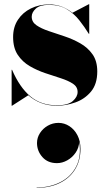

<svg xmlns="http://www.w3.org/2000/svg" viewBox="-20 -490 500 908"><path d="M155 186.3Q155 161.1 169 139.3Q183 117.5 206.2 104.3Q229.4 91.1 256.6 91.1Q284.2 91.1 308 106.5Q331.8 121.9 346.2 149.5Q360.6 177.1 360.6 214.3Q360.6 270.3 334.6 311.7Q308.6 353.1 262 375.7Q215.4 398.3 153.4 398.3V396.7Q215.4 396.7 265.2 371.5Q315 346.3 340.2 297.9Q365.4 249.5 354.6 180.3Q353.4 209.1 337.6 232.1Q321.8 255.1 298 268.3Q274.2 281.5 249.4 281.5Q205.8 281.5 180.4 252.7Q155 223.9 155 186.3ZM37 10H35V-160H37Q72.5 -77.5 123 -34.8Q173.5 8 249 8Q301.5 8 324.2 -12Q347 -32 347 -55Q347 -79.5 325 -94Q303 -108.5 268.2 -119.8Q233.5 -131 194.5 -144Q155.5 -157 120.8 -177.2Q86 -197.5 64 -230.5Q42 -263.5 42 -315Q42 -362 64.8 -396.5Q87.5 -431 126 -450Q164.5 -469 212 -469Q246.5 -469 273.8 -458Q301 -447 322.5 -429.5L400 -470H402V-330H400Q380 -362.5 355.2 -394Q330.5 -425.5 296 -446.2Q261.5 -467 212 -467Q168.5 -467 149.2 -449.2Q130 -431.5 130 -411Q130 -386 152.5 -370.5Q175 -355 210.2 -343.2Q245.5 -331.5 285 -318.2Q324.5 -305 359.8 -285Q395 -265 417.5 -233.2Q440 -201.5 440 -152Q440 -92.5 410.5 -57Q381 -21.5 336.8 -5.8Q292.5 10 249 10Q208 10 174.5 -2.8Q141 -15.5 114 -39.5Z"/></svg>

Font: Bodoni* 96pt Fatface
Style: Regular
Weight: 900
Version: Version 2.3